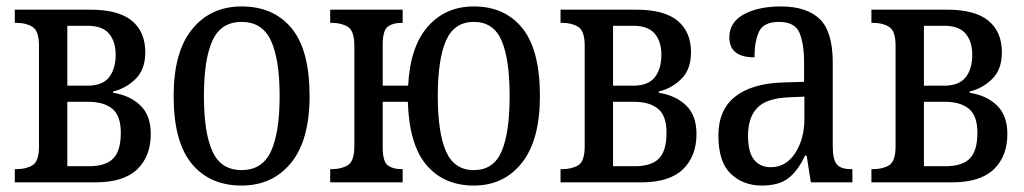

<svg xmlns="http://www.w3.org/2000/svg" viewBox="-20 -566 3180 596"><path d="M26 0V-41H32Q61 -41 81 -53Q101 -65 101 -112V-424Q101 -470 81 -482.5Q61 -495 32 -495H26V-536H260Q348 -536 389.5 -501.5Q431 -467 431 -404Q431 -350 400.5 -320.5Q370 -291 331 -282V-278Q383 -270 415.5 -239Q448 -208 448 -150Q448 -81 406 -40.5Q364 0 277 0ZM189 -300H251Q298 -300 318.5 -326Q339 -352 339 -396Q339 -437 318.5 -461.5Q298 -486 251 -486H189ZM189 -50H256Q308 -50 331.5 -74Q355 -98 355 -154Q355 -207 328.5 -228.5Q302 -250 254 -250H189Z M730 10Q631 10 575 -58Q519 -126 519 -268Q519 -405 576.5 -475.5Q634 -546 730 -546Q829 -546 885 -478.5Q941 -411 941 -268Q941 -131 883.5 -60.5Q826 10 730 10ZM730 -38Q794 -38 821 -96Q848 -154 848 -268Q848 -382 821 -440Q794 -498 730 -498Q666 -498 639.5 -440Q613 -382 613 -268Q613 -154 639.5 -96Q666 -38 730 -38Z M1451 10Q1358 10 1304 -53.5Q1250 -117 1246 -250H1168V-109Q1168 -64 1184 -52.5Q1200 -41 1225 -41H1230V0H1005V-41H1011Q1040 -41 1060 -53.5Q1080 -66 1080 -113V-423Q1080 -470 1060 -482.5Q1040 -495 1011 -495H1005V-536H1230V-495H1225Q1200 -495 1184 -483.5Q1168 -472 1168 -427V-300H1247Q1253 -421 1308 -483.5Q1363 -546 1451 -546Q1547 -546 1601.5 -478.5Q1656 -411 1656 -268Q1656 -131 1600 -60.5Q1544 10 1451 10ZM1451 -38Q1512 -38 1537 -96Q1562 -154 1562 -268Q1562 -382 1537 -440Q1512 -498 1451 -498Q1390 -498 1364.5 -440Q1339 -382 1339 -268Q1339 -154 1364.5 -96Q1390 -38 1451 -38Z M1720 0V-41H1726Q1755 -41 1775 -53Q1795 -65 1795 -112V-424Q1795 -470 1775 -482.5Q1755 -495 1726 -495H1720V-536H1954Q2042 -536 2083.5 -501.5Q2125 -467 2125 -404Q2125 -350 2094.5 -320.5Q2064 -291 2025 -282V-278Q2077 -270 2109.5 -239Q2142 -208 2142 -150Q2142 -81 2100 -40.5Q2058 0 1971 0ZM1883 -300H1945Q1992 -300 2012.5 -326Q2033 -352 2033 -396Q2033 -437 2012.5 -461.5Q1992 -486 1945 -486H1883ZM1883 -50H1950Q2002 -50 2025.5 -74Q2049 -98 2049 -154Q2049 -207 2022.5 -228.5Q1996 -250 1948 -250H1883Z M2345 10Q2287 10 2248.5 -26.5Q2210 -63 2210 -145Q2210 -225 2262 -266Q2314 -307 2410 -310L2476 -312V-373Q2476 -429 2462 -463.5Q2448 -498 2398 -498Q2350 -498 2336 -467.5Q2322 -437 2322 -388Q2244 -388 2244 -450Q2244 -497 2289 -521.5Q2334 -546 2404 -546Q2484 -546 2524.5 -507Q2565 -468 2565 -372V-113Q2565 -71 2577.5 -56Q2590 -41 2621 -41H2626V0H2497L2484 -83H2479Q2457 -36 2427.5 -13Q2398 10 2345 10ZM2373 -47Q2420 -47 2448.5 -91Q2477 -135 2477 -198V-266L2429 -264Q2359 -261 2330.5 -231Q2302 -201 2302 -145Q2302 -94 2320.5 -70.5Q2339 -47 2373 -47Z M2685 0V-41H2691Q2720 -41 2740 -53Q2760 -65 2760 -112V-424Q2760 -470 2740 -482.5Q2720 -495 2691 -495H2685V-536H2919Q3007 -536 3048.5 -501.5Q3090 -467 3090 -404Q3090 -350 3059.5 -320.5Q3029 -291 2990 -282V-278Q3042 -270 3074.5 -239Q3107 -208 3107 -150Q3107 -81 3065 -40.5Q3023 0 2936 0ZM2848 -300H2910Q2957 -300 2977.5 -326Q2998 -352 2998 -396Q2998 -437 2977.5 -461.5Q2957 -486 2910 -486H2848ZM2848 -50H2915Q2967 -50 2990.5 -74Q3014 -98 3014 -154Q3014 -207 2987.5 -228.5Q2961 -250 2913 -250H2848Z"/></svg>

Font: Noto Serif Condensed
Style: Regular
Weight: 400
Width: 3
Designer: Monotype Design Team
Foundry: Monotype Imaging Inc.
Version: Version 2.013; ttfautohint (v1.8.4.7-5d5b)